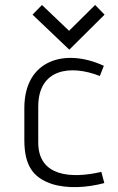

<svg xmlns="http://www.w3.org/2000/svg" viewBox="-20 -743 474 773"><path d="M388 -51C263 -22 134 -34 134 -169V-314C134 -466 263 -484 382 -437L398 -478C243 -550 78 -503 78 -308V-180C78 -79 111 -28 190 -2C251 17 329 13 400 -6ZM401 -684 363 -723 258 -619 149 -723 111 -684 259 -543Z"/></svg>

Font: Advent Pro
Style: Regular
Weight: 400
Designer: Andreas Kalpakidis
Foundry: Andreas Kalpakidis
Version: Version 2.002 2008